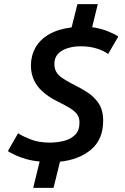

<svg xmlns="http://www.w3.org/2000/svg" viewBox="-20 -796 604 925"><path d="M140 109 171 -18Q137 -21 106.5 -29.5Q76 -38 53 -49Q30 -60 18 -68L67 -154Q86 -141 126 -125Q166 -109 218 -109Q254 -109 287 -117Q320 -125 341.5 -146Q363 -167 363 -206Q363 -232 348.5 -249Q334 -266 308 -280.5Q282 -295 250 -311Q213 -330 185.5 -354.5Q158 -379 143.5 -410.5Q129 -442 129 -480Q129 -527 150.5 -566Q172 -605 216 -630.5Q260 -656 325 -664L353 -776H451L424 -665Q465 -659 498 -646Q531 -633 550 -620L501 -536Q481 -551 446.5 -562Q412 -573 369 -573Q335 -573 306 -564Q277 -555 259.5 -536.5Q242 -518 242 -488Q242 -466 251 -450Q260 -434 279.5 -420.5Q299 -407 328 -392Q365 -374 399 -352.5Q433 -331 455 -298.5Q477 -266 477 -214Q477 -125 419.5 -76Q362 -27 269 -17L238 109Z"/></svg>

Font: Ubuntu Sans SemiBold
Style: Italic
Weight: 600
Italic angle: -13.5°
Designer: Dalton Maag Ltd
Foundry: Dalton Maag Ltd
Version: Version 1.006